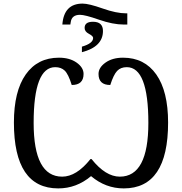

<svg xmlns="http://www.w3.org/2000/svg" viewBox="-20 -1048 1022 1078"><path d="M694.8 -973.1V-910.2H674.8Q613.8 -910.2 535.6 -937.5Q457.5 -964.8 429.2 -964.8Q382.3 -964.8 377 -922.9L375 -910.2H330.1Q338.9 -1027.8 443.8 -1027.8Q478.5 -1027.8 555.9 -1000.5Q633.3 -973.1 688 -973.1ZM439.9 -754.9V-786.1Q502.9 -804.2 502.9 -835Q502.9 -845.7 479 -858.2Q455.1 -870.6 455.1 -891.1Q455.1 -925.8 502 -925.8Q558.1 -925.8 558.1 -874Q558.1 -785.6 439.9 -754.9ZM599.1 -570.8Q533.2 -570.8 533.2 -632.8Q533.2 -668.5 572 -696.3Q610.8 -724.1 670.9 -724.1Q791 -724.1 857.4 -629.9Q923.8 -535.6 923.8 -359.9Q923.8 9.8 674.8 9.8Q572.8 9.8 491.2 -59.1Q409.2 9.8 307.1 9.8Q58.1 9.8 58.1 -359.9Q58.1 -535.6 124.5 -629.9Q190.9 -724.1 311 -724.1Q371.1 -724.1 410.2 -696.5Q449.2 -668.9 449.2 -632.8Q449.2 -570.8 382.8 -570.8Q363.8 -631.8 343.5 -651.4Q323.2 -670.9 290 -670.9Q168.9 -670.9 168.9 -357.9Q168.9 -56.2 329.1 -56.2Q409.2 -56.2 487.8 -154.8H494.1Q572.8 -56.2 652.8 -56.2Q813 -56.2 813 -357.9Q813 -670.9 691.9 -670.9Q657.7 -670.9 637.7 -649.9Q617.7 -628.9 599.1 -570.8Z"/></svg>

Font: Droid-TTFautohint Serif
Style: Regular
Weight: 400
Foundry: Ascender Corporation
Version: Version 1.00; ttfautohint (v1.00rc1.4-1a1c-dirty) -l 8 -r 50